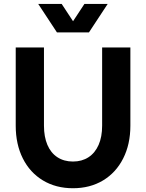

<svg xmlns="http://www.w3.org/2000/svg" viewBox="-20 -950 747 983"><path d="M60.5 -306.6V-707H205.1V-306.6Q205.1 -249.5 222.7 -208.3Q240.2 -167 273.9 -145Q307.6 -123 353.5 -123Q399.4 -123 433.1 -145Q466.8 -167 484.9 -208.3Q502.9 -249.5 502.9 -306.6V-707H647.5V-306.6Q647.5 -211.4 610.6 -138.7Q573.7 -65.9 507.3 -26.1Q440.9 13.7 353.5 13.7Q266.1 13.7 199.7 -26.4Q133.3 -66.4 96.9 -138.9Q60.5 -211.4 60.5 -306.6ZM295.9 -929.7 354 -841.3 412.1 -929.7H531.2L435.5 -784.2H271.5L175.8 -929.7Z"/></svg>

Font: Wanted Sans
Style: Bold
Weight: 700
Designer: Original Design by Kil Hyung-jin and Kang Hanbin, Wanted Lab, Inc; Hangeul from Source Han Sans by Jang Soo-young and Ka
Foundry: Wanted Lab, Inc.
Version: Version 1.000